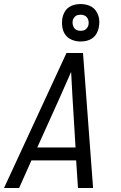

<svg xmlns="http://www.w3.org/2000/svg" viewBox="-29 -933 599 953"><path d="M-9 0 301 -670H383L433 0H358L349 -137H127L66 0ZM346 -201 331 -447Q329 -479 327.5 -511.5Q326 -544 324 -576Q310 -544 295.5 -511.5Q281 -479 267 -447L156 -201ZM371 -727Q348 -727 327.5 -735.5Q307 -744 295 -761Q283 -778 280 -800.5Q277 -823 281 -845Q284 -860 292 -874Q300 -888 313 -897Q326 -906 341 -909.5Q356 -913 371 -913Q386 -913 400.5 -909.5Q415 -906 427 -898.5Q439 -891 447 -879.5Q455 -868 459.5 -854Q464 -840 464 -825Q464 -810 461 -795Q458 -780 450 -766Q442 -752 429 -743Q416 -734 401 -730.5Q386 -727 371 -727ZM371 -780Q377 -780 384 -781.5Q391 -783 396 -787Q401 -791 405 -797Q409 -803 410 -809Q412 -819 410.5 -828.5Q409 -838 403.5 -845.5Q398 -853 389.5 -856.5Q381 -860 371 -860Q365 -860 358 -858.5Q351 -857 346 -853Q341 -849 337 -843Q333 -837 332 -831Q330 -821 332 -811.5Q334 -802 339 -794.5Q344 -787 352.5 -783.5Q361 -780 371 -780Z"/></svg>

Font: Lode
Style: Italic
Weight: 400
Italic angle: -11°
Monospace: yes
Designer: Belleve Invis
Foundry: Belleve Invis
Version: Version 29.2.0; ttfautohint (v1.8.3)